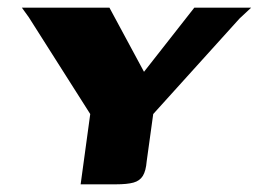

<svg xmlns="http://www.w3.org/2000/svg" viewBox="-20 -480 674 500"><path d="M190 0 215 -183 55 -435 37 -460H265L355 -293L486 -460H634L604 -432L379 -183L362 -60Q360 -35 352 -22Q344 -9 327.5 -4.5Q311 0 282 0Z"/></svg>

Font: Genos Thin
Style: Bold Italic
Weight: 700
Italic angle: -8°
Version: Version 1.010